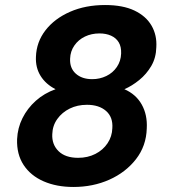

<svg xmlns="http://www.w3.org/2000/svg" viewBox="-20 -732 671 764"><path d="M272 12Q205 12 153.5 -10.5Q102 -33 74 -75.5Q46 -118 48 -178Q50 -223 69.5 -262Q89 -301 122.5 -331Q156 -361 201 -377Q162 -397 141.5 -430Q121 -463 123 -506Q125 -565 161 -611.5Q197 -658 258.5 -685Q320 -712 398 -712Q469 -712 515 -690Q561 -668 583 -630Q605 -592 602 -544Q601 -502 582 -469.5Q563 -437 534 -413.5Q505 -390 475 -377Q521 -357 544 -316Q567 -275 564 -221Q562 -151 521 -98.5Q480 -46 415 -17Q350 12 272 12ZM291 -104Q329 -104 359.5 -119.5Q390 -135 408 -162Q426 -189 427 -222Q430 -266 402 -290.5Q374 -315 326 -315Q288 -315 257.5 -300Q227 -285 208 -258.5Q189 -232 188 -198Q186 -157 213 -130.5Q240 -104 291 -104ZM347 -417Q377 -417 403 -429.5Q429 -442 445 -465.5Q461 -489 462 -519Q463 -546 452.5 -563.5Q442 -581 422 -590Q402 -599 376 -599Q344 -599 318 -586.5Q292 -574 276 -551Q260 -528 259 -499Q257 -461 281.5 -439Q306 -417 347 -417Z"/></svg>

Font: DM Sans ExtraBold
Style: Italic
Weight: 800
Italic angle: -10°
Designer: Colophon Foundry, Jonny Pinhorn
Foundry: Colophon Foundry
Version: Version 4.004;gftools[0.9.30]